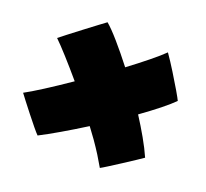

<svg xmlns="http://www.w3.org/2000/svg" viewBox="-75 -676 675 629"><g transform="rotate(-15 262.5 -361.0)"><path d="M495 -282.5Q473.5 -278.5 438 -276.2Q402.5 -274 358 -273.5Q356.5 -234.5 353 -197.5Q349.5 -160.5 343.5 -130.5Q335.5 -130.5 314 -131Q292.5 -131.5 266.8 -132.5Q241 -133.5 219.8 -134.5Q198.5 -135.5 191.5 -136.5Q193.5 -157 194.8 -181.2Q196 -205.5 196 -232Q196 -253.5 195 -277.5Q144.5 -280 99 -283.8Q53.5 -287.5 22 -292Q20.5 -300 18.8 -321.2Q17 -342.5 15.8 -367.2Q14.5 -392 13.5 -412.2Q12.5 -432.5 12.5 -439.5Q36.5 -436.5 83 -434.5Q129.5 -432.5 185.5 -432Q181 -480.5 176 -520.8Q171 -561 166.5 -584Q173.5 -584.5 198.8 -585.8Q224 -587 254.5 -588.2Q285 -589.5 309.5 -590.2Q334 -591 339.5 -591Q345.5 -569 350 -527Q354.5 -485 357 -433.5Q404 -435 442.8 -437.8Q481.5 -440.5 505 -444.5Q505 -414.5 503 -379.8Q501 -345 498.8 -317.5Q496.5 -290 495 -282.5Z"/></g></svg>

Font: Grandstander ExtraBold
Style: Regular
Weight: 800
Designer: Tyler Finck
Foundry: Etcetera Type Co
Version: Version 1.200; ttfautohint (v1.8.3)